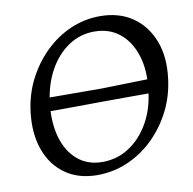

<svg xmlns="http://www.w3.org/2000/svg" viewBox="-75 -725 819 813"><g transform="rotate(-10 334.0 -318.5)"><path d="M280 12Q200 12 143.5 -27.5Q87 -67 61.5 -137.5Q36 -208 47 -300Q56 -374 88 -437Q120 -500 169 -548Q218 -596 278.5 -622.5Q339 -649 406 -649Q488 -649 545.5 -609.5Q603 -570 630 -500Q657 -430 645 -338Q636 -264 603.5 -200.5Q571 -137 521.5 -89Q472 -41 410 -14.5Q348 12 280 12ZM311 -39Q374 -39 425.5 -72.5Q477 -106 511 -165Q545 -224 554 -302Q565 -387 545 -451.5Q525 -516 480.5 -552.5Q436 -589 371 -589Q310 -589 260 -555.5Q210 -522 177 -463Q144 -404 134 -326Q124 -242 142.5 -177Q161 -112 204.5 -75.5Q248 -39 311 -39ZM86 -289 91 -347 363 -346 604 -352 598 -291Q544 -291 480 -291Q416 -291 351.5 -290.5Q287 -290 231.5 -289.5Q176 -289 137 -289Q98 -289 86 -289Z"/></g></svg>

Font: Alegreya
Style: Italic
Weight: 400
Italic angle: -7°
Designer: Juan Pablo del Peral
Foundry: Huerta Tipografica
Version: Version 2.009